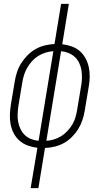

<svg xmlns="http://www.w3.org/2000/svg" viewBox="-20 -755 540 990"><path d="M138 215 173 7Q147 4 123.5 -4.5Q100 -13 81.5 -29Q63 -45 51.5 -66.5Q40 -88 35 -112.5Q30 -137 31 -163Q32 -189 36 -215L56 -335Q60 -360 68 -384Q76 -408 90 -430Q104 -452 123 -471Q142 -490 164.5 -502.5Q187 -515 212 -521Q237 -527 261 -528L295 -735H335L301 -527Q326 -524 350 -515.5Q374 -507 392 -491Q410 -475 421.5 -453.5Q433 -432 438 -407.5Q443 -383 442.5 -357Q442 -331 437 -305L417 -185Q413 -160 405 -136Q397 -112 383.5 -90Q370 -68 351 -49Q332 -30 309.5 -17.5Q287 -5 262 1Q237 7 212 8L178 215ZM179 -29 255 -491Q236 -490 216 -484Q196 -478 178 -467Q160 -456 145.5 -440Q131 -424 120.5 -406Q110 -388 104 -368.5Q98 -349 95 -330L75 -210Q72 -189 71 -168Q70 -147 73.5 -127.5Q77 -108 85.5 -90Q94 -72 107.5 -59Q121 -46 139.5 -38.5Q158 -31 179 -29ZM219 -29Q238 -30 258 -36Q278 -42 295.5 -53Q313 -64 328 -80Q343 -96 353.5 -114Q364 -132 369.5 -151.5Q375 -171 378 -190L398 -310Q402 -331 402.5 -352Q403 -373 400 -392.5Q397 -412 388.5 -430Q380 -448 366 -461Q352 -474 334 -481.5Q316 -489 295 -491Z"/></svg>

Font: Iosevka Extralight Oblique
Style: Regular
Weight: 200
Italic angle: -9°
Monospace: yes
Designer: Belleve Invis
Foundry: Belleve Invis
Version: Version 32.5.0; ttfautohint (v1.8.4)